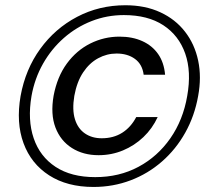

<svg xmlns="http://www.w3.org/2000/svg" viewBox="-20 -724 832 750"><path d="M469.7 -703.5Q546.9 -703.5 606.1 -676.1Q665.2 -648.8 702.8 -600.1Q740.5 -551.5 754.1 -487.2Q767.7 -423 754 -349Q740.2 -271.2 703.8 -206.1Q667.5 -141 612.8 -93.2Q558.2 -45.4 490.1 -19.6Q421.9 6.3 345.2 6.3Q242.4 6.3 171.9 -39.1Q101.4 -84.4 71.9 -164.6Q42.4 -244.7 60.4 -349Q79.4 -453.5 137.2 -533.1Q194.9 -612.8 281 -658.1Q367.2 -703.5 469.7 -703.5ZM463.7 -665.1Q397.7 -665.1 337.7 -641.6Q277.7 -618.1 229.3 -575.5Q180.8 -532.9 148 -475.1Q115.3 -417.2 103.1 -349Q87.1 -255.5 111.6 -183.9Q136 -112.3 197.1 -72.2Q258.2 -32.1 352 -32.1Q445.7 -32.1 520.6 -72.2Q595.6 -112.3 645.5 -183.9Q695.3 -255.5 711.3 -349Q728.3 -444 703.5 -514.8Q678.6 -585.7 618 -625.4Q557.4 -665.1 463.7 -665.1ZM446.6 -580.9Q497.2 -580.9 535.9 -563.4Q574.7 -545.9 597.7 -512.9Q620.7 -480 624.9 -432H541.2Q536 -472.8 507.2 -493.8Q478.5 -514.9 435.3 -514.9Q397.4 -514.9 363.3 -496.4Q329.1 -477.9 304.7 -441.2Q280.3 -404.4 270.3 -349.5Q261.3 -294.9 272.8 -258.2Q284.2 -221.5 311.8 -202.7Q339.3 -183.9 377.2 -183.9Q423.4 -183.9 457.3 -205.4Q491.3 -226.9 512.2 -266.7H595.9Q575.2 -221.8 540.1 -188.4Q505 -155 460.2 -136.4Q415.4 -117.8 364.9 -117.8Q305.1 -117.8 260.8 -145.9Q216.4 -174 196.6 -225.9Q176.9 -277.8 189.4 -350Q203.4 -424.2 241.1 -475.7Q278.9 -527.2 332.7 -554.1Q386.6 -580.9 446.6 -580.9Z"/></svg>

Font: Poppins Variable
Style: Italic
Weight: 100
Italic angle: -10°
Designer: Jonny Pinhorn
Foundry: Indian Type Foundry
Version: Version 6.000